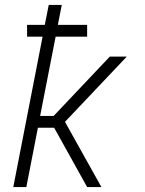

<svg xmlns="http://www.w3.org/2000/svg" viewBox="-20 -760 590 780"><path d="M334 0 200 -241H134L87 0H34L153 -611H90V-659H162L178 -740H231L215 -659H334V-611H206L143 -289H198L426 -530H495L244 -265L392 0Z"/></svg>

Font: Lode Dark
Style: Italic
Weight: 400
Italic angle: -11°
Monospace: yes
Designer: Belleve Invis
Foundry: Belleve Invis
Version: Version 29.2.0; ttfautohint (v1.8.3)